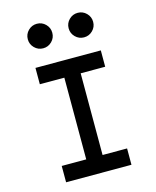

<svg xmlns="http://www.w3.org/2000/svg" viewBox="-136 -1042 923 1135"><g transform="rotate(-15 325.0 -475.0)"><path d="M275 -600H125V-700H525V-600H375V-100H525V0H125V-100H275ZM125 -875Q125 -906 147 -928Q169 -950 200 -950Q231 -950 253 -928Q275 -906 275 -875Q275 -844 253 -822Q231 -800 200 -800Q169 -800 147 -822Q125 -844 125 -875ZM450 -950Q481 -950 503 -928Q525 -906 525 -875Q525 -844 503 -822Q481 -800 450 -800Q419 -800 397 -822Q375 -844 375 -875Q375 -906 397 -928Q419 -950 450 -950Z"/></g></svg>

Font: Monoikos Medium
Style: Regular
Weight: 500
Designer: Brian Krent
Version: Version 0.088